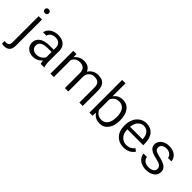

<svg xmlns="http://www.w3.org/2000/svg" viewBox="94 -1795 3054 3054"><g transform="rotate(45 1621.0 -268.5)"><path d="M154.3 -521V61Q154.3 134.8 122.1 170.4Q89.8 206.1 23.4 206.1Q-2 206.1 -24.4 199.2V141.1Q-10.3 143.6 9.3 143.6Q25.4 143.6 38.6 138.9Q51.8 134.3 60.5 125Q78.6 106.4 78.6 63V-521ZM69.3 -668.5Q69.3 -674.8 70.6 -680.4Q71.8 -686 74.5 -690.9Q77.1 -695.8 81.1 -700.7Q92.3 -713.4 114.7 -713.4Q137.7 -713.4 149.4 -700.7Q161.1 -687.5 161.1 -668.5Q161.1 -649.4 149.4 -636.7Q137.7 -624.5 114.7 -624.5Q103 -624.5 94.5 -627.7Q85.9 -630.9 80.6 -636.7Q75.2 -643.1 72.3 -650.9Q69.3 -658.7 69.3 -668.5Z M638.2 -7.3Q631.8 -22.9 627.9 -56.6L626 -71.8L615.2 -60.5Q554.7 2.4 470.2 2.4Q395 2.4 346.7 -40Q299.3 -82 299.3 -146.5Q299.3 -225.1 358.9 -268.6Q419.9 -313 531.2 -313H619.1H626.5V-320.3V-361.8Q626.5 -412.1 595.9 -442.4Q565.4 -472.7 507.3 -472.7Q456.5 -472.7 421.9 -446.8Q406.2 -435.1 397.2 -420.4Q388.2 -405.8 386.7 -389.2H310.5Q313 -422.4 336.4 -453.6Q363.8 -489.3 410.2 -509.8Q433.1 -520.5 458.7 -525.6Q484.4 -530.8 512.7 -530.8Q601.1 -530.8 650.9 -486.8Q675.8 -465.3 688.5 -435.3Q701.2 -405.3 702.1 -366.7V-123.5Q702.1 -51.3 720.2 -7.3ZM483.4 -61.5Q527.8 -61.5 567.4 -84.5Q607.4 -107.4 625.5 -144.5L626.5 -146.5V-147.9V-256.3V-263.7H619.1H548.3Q375 -263.7 375 -159.2Q375 -113.3 405.8 -87.4Q436.5 -61.5 483.4 -61.5Z M929.2 -521 931.2 -469.2 932.1 -450.7 943.8 -464.8Q1000 -530.8 1095.2 -530.8Q1148.9 -530.8 1184.6 -510.7Q1220.2 -490.7 1239.3 -450.2L1245.1 -438.5L1252 -448.7Q1264.6 -467.3 1281.2 -482.2Q1297.9 -497.1 1318.4 -508.3Q1358.9 -530.8 1414.6 -530.8Q1498.5 -530.8 1540.5 -487.1Q1582.5 -443.4 1584 -354V-7.3H1508.3V-348.6Q1508.3 -408.2 1480.5 -438.5Q1452.6 -468.8 1388.2 -468.8Q1370.6 -468.8 1355 -465.3Q1339.4 -461.9 1325.4 -454.6Q1311.5 -447.3 1299.8 -437Q1282.2 -420.9 1272 -399.4Q1261.7 -377.9 1258.8 -351.6V-351.1V-350.6V-7.3H1182.6V-346.2Q1182.6 -406.2 1152.1 -437.5Q1121.6 -468.8 1062.5 -468.8Q968.8 -468.8 934.1 -388.7L933.6 -387.2V-385.7V-7.3H857.9V-521Z M2167.5 -258.3Q2167.5 -139.6 2113.3 -68.4Q2060.1 2.4 1969.7 2.4Q1873 2.4 1820.8 -65.4L1809.1 -80.6L1807.6 -61.5L1803.7 -7.3H1734.9V-742.7H1810.5V-470.2V-449.2L1823.7 -465.8Q1876 -530.8 1968.8 -530.8Q2061.5 -530.8 2114.3 -460.9Q2167.5 -390.1 2167.5 -266.1ZM2091.8 -268.6Q2091.8 -315.4 2082.5 -352.3Q2073.2 -389.2 2054.7 -415.5Q2045.4 -428.7 2033.7 -438.7Q2022 -448.7 2008.5 -455.3Q1995.1 -461.9 1979.5 -465.3Q1963.9 -468.8 1946.3 -468.8Q1852.1 -468.8 1811 -381.3L1810.5 -379.9V-378.4V-149.9V-147.9L1811.5 -146.5Q1855 -59.6 1947.3 -59.6Q2016.1 -59.6 2054.2 -112.8Q2091.8 -165 2091.8 -268.6Z M2507.8 2.4Q2403.3 2.4 2338.4 -65.9Q2272.9 -134.3 2272.9 -249.5V-266.1Q2272.9 -304.7 2280.3 -338.9Q2287.6 -373 2302.2 -403.3Q2331.5 -463.4 2383.8 -497.1Q2435.5 -530.8 2496.6 -530.8Q2596.2 -530.8 2651.4 -465.3Q2706.5 -399.9 2706.5 -275.9V-245.6H2356H2348.6V-238.3Q2350.6 -157.2 2396 -106.9Q2441.9 -56.6 2512.7 -56.6Q2562.5 -56.6 2597.7 -77.1Q2628.9 -95.7 2652.8 -125L2697.3 -90.8Q2632.8 2.4 2507.8 2.4ZM2496.6 -471.2Q2477.5 -471.2 2460.2 -466.6Q2442.9 -461.9 2427.7 -452.4Q2412.6 -442.9 2399.4 -429.2Q2360.8 -387.7 2351.6 -313.5L2350.6 -305.2H2358.9H2623.5H2630.9V-312.5V-319.3V-319.8Q2628.9 -355 2619.1 -382.8Q2609.4 -410.6 2591.8 -430.7Q2556.6 -471.2 2496.6 -471.2Z M3133.3 -140.1Q3133.3 -160.2 3125.5 -176Q3117.7 -191.9 3102.5 -203.1Q3073.7 -224.1 3003.9 -239.3Q2936 -253.4 2896.5 -273.4Q2877.4 -283.7 2863 -295.2Q2848.6 -306.6 2839.8 -319.8Q2821.8 -346.7 2821.8 -383.3Q2821.8 -444.8 2874 -487.3Q2926.8 -530.8 3009.8 -530.8Q3039.1 -530.8 3064.5 -525.6Q3089.8 -520.5 3111.3 -510.7Q3132.8 -501 3150.9 -485.8Q3168 -472.2 3179.4 -455.6Q3190.9 -439 3197 -420.4Q3203.1 -401.9 3204.1 -380.4H3127.4Q3124.5 -416.5 3093.8 -442.4Q3060.5 -471.2 3009.8 -471.2Q2958 -471.2 2928.2 -448.2Q2897.5 -424.3 2897.5 -386.2Q2897.5 -368.2 2904.8 -354Q2912.1 -339.8 2926.8 -330.6Q2940.4 -321.8 2964.1 -313.7Q2987.8 -305.7 3022.5 -297.9Q3089.4 -283.2 3130.4 -262.7Q3138.7 -258.3 3146 -253.9Q3153.3 -249.5 3159.7 -244.9Q3166 -240.2 3171.4 -235.4Q3176.8 -230.5 3181.4 -225.1Q3186 -219.7 3189.9 -214.4Q3199.7 -200.7 3204.3 -183.8Q3209 -167 3209 -146.5Q3209 -79.1 3155.3 -38.6Q3100.6 2.4 3012.7 2.4Q2950.7 2.4 2903.3 -19.5Q2856.4 -41 2830.1 -79.6Q2817.9 -97.2 2811.3 -116.2Q2804.7 -135.3 2803.7 -155.3H2879.9Q2884.8 -111.3 2918.5 -85Q2954.6 -56.6 3012.7 -56.6Q3039.1 -56.6 3060.8 -62Q3082.5 -67.4 3099.1 -78.6Q3133.3 -101.6 3133.3 -140.1Z"/></g></svg>

Font: Vazir Light FD-UI
Style: Light-FD-UI
Weight: 300
Designer: Saber Rastikerdar
Foundry: Saber Rastikerdar
Version: Version 30.1.0